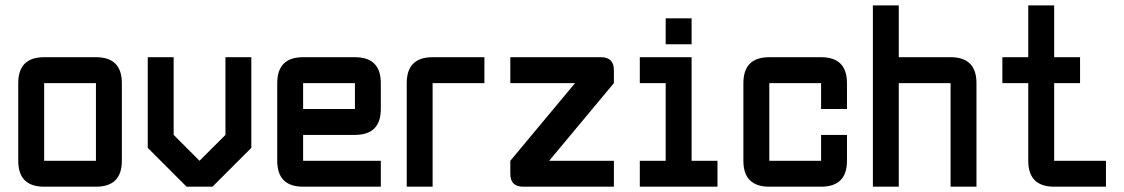

<svg xmlns="http://www.w3.org/2000/svg" viewBox="-20 -704 4239 724"><path d="M341.8 0H146.5Q48.8 0 48.8 -97.7V-390.6Q48.8 -488.3 146.5 -488.3H341.8Q439.5 -488.3 439.5 -390.6V-97.7Q439.5 0 341.8 0ZM341.8 -97.7V-390.6H146.5V-97.7Z M830.1 -488.3H927.7V-146.5L781.2 0H683.6L537.1 -146.5V-488.3H634.8V-195.3L732.4 -97.7L830.1 -195.3Z M1123 -488.3H1318.4Q1416 -488.3 1416 -390.6V-293Q1416 -195.3 1318.4 -195.3H1123V-97.7H1416V0H1123Q1025.4 0 1025.4 -97.7V-390.6Q1025.4 -488.3 1123 -488.3ZM1318.4 -390.6H1123V-293H1318.4Z M1611.3 -488.3H1806.6V-390.6H1611.3V0H1513.7V-390.6Q1513.7 -488.3 1611.3 -488.3Z M1904.3 -488.3H2246.1Q2294.9 -488.3 2294.9 -439.5V-390.6L2050.8 -97.7H2294.9V0H1953.1Q1904.3 0 1904.3 -48.8V-97.7L2148.4 -390.6H1904.3Z M2490.2 -537.1V-634.8H2587.9V-537.1ZM2392.6 0V-97.7H2490.2V-390.6H2392.6V-488.3H2587.9V-97.7H2685.5V0Z M3076.2 0H2880.9Q2783.2 0 2783.2 -97.7V-390.6Q2783.2 -488.3 2880.9 -488.3H3076.2Q3173.8 -488.3 3173.8 -390.6V-293H3076.2V-390.6H2880.9V-97.7H3076.2V-195.3H3173.8V-97.7Q3173.8 0 3076.2 0Z M3271.5 -683.6H3369.1V-488.3H3564.5Q3662.1 -488.3 3662.1 -390.6V0H3564.5V-390.6H3369.1V0H3271.5Z M3955.1 0Q3857.4 0 3857.4 -97.7V-390.6H3759.8V-488.3H3857.4V-683.6H3955.1V-488.3H4052.7V-390.6H3955.1V-97.7H4150.4V0Z"/></svg>

Font: BabelStone Runic Beagnoth
Style: Regular
Weight: 400
Designer: Andrew West
Foundry: BabelStone
Version: Version 7.004;November 9, 2023